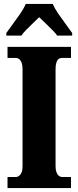

<svg xmlns="http://www.w3.org/2000/svg" viewBox="-20 -951 395 971"><path d="M18 0V-56H62Q69 -56 76.5 -61.5Q84 -67 89 -78.5Q94 -90 94 -109V-601Q94 -622 89 -634.5Q84 -647 76.5 -652.5Q69 -658 62 -658H18V-714H339V-658H293Q283 -658 276 -652.5Q269 -647 265 -634.5Q261 -622 261 -600V-110Q261 -92 265.5 -80Q270 -68 277.5 -62Q285 -56 293 -56H339V0ZM12 -784Q25 -803 44.5 -829Q64 -855 82.5 -882Q101 -909 110 -931H247Q256 -909 274.5 -882Q293 -855 312.5 -829Q332 -803 345 -784V-771H269Q264 -780 246.5 -797.5Q229 -815 210 -833.5Q191 -852 178 -864Q165 -851 147 -834Q129 -817 113 -800.5Q97 -784 88 -771H12Z"/></svg>

Font: Noto Serif Khmer ExtraCondensed Black
Style: Regular
Weight: 900
Width: 2
Designer: Danh Hong and the Monotype Design Team
Foundry: Monotype Imaging Inc.
Version: Version 2.004